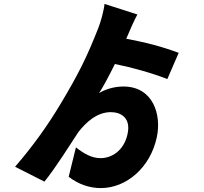

<svg xmlns="http://www.w3.org/2000/svg" viewBox="-20 -866 1040 981"><path d="M610 -424C561 -424 514 -408 486 -390C508 -424 536 -476 567 -539C656 -521 759 -492 835 -462L893 -596C810 -627 728 -649 625 -668L632 -684C641 -707 667 -765 682 -792L514 -846C511 -813 495 -755 482 -722C424 -575 383 -491 287 -331C227 -231 150 -121 57 -14L207 62C264 -8 338 -127 381 -192C418 -239 474 -293 546 -293C598 -293 651 -264 631 -178C611 -93 548 -58 494 -58C449 -58 410 -80 368 -113L331 37C379 75 437 95 495 95C626 95 748 -10 781 -164C806 -278 764 -424 610 -424Z"/></svg>

Font: ChiuKong Gothic MN Heavy
Style: Regular
Weight: 900
Designer: Ryoko NISHIZUKA 西塚涼子 (kana, bopomofo & ideographs); Paul D. Hunt (Latin, Greek & Cyrillic); Sandoll Communications 산돌커뮤니
Foundry: Adobe
Version: Version 1.300